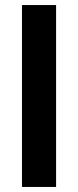

<svg xmlns="http://www.w3.org/2000/svg" viewBox="-20 -740 309 760"><path d="M67 0V-720H202V0Z"/></svg>

Font: DM Sans 12pt
Style: Bold
Weight: 700
Version: Version 4.004;gftools[0.9.30]